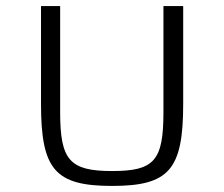

<svg xmlns="http://www.w3.org/2000/svg" viewBox="-20 -604 738 632"><path d="M349 8C537 8 583 -46 583 -262V-584H518V-235C518 -75 488 -41 349 -41C209 -41 178 -77 178 -235V-584H115V-262C115 -46 161 8 349 8Z"/></svg>

Font: Saira UNSAM Light SC
Style: Regular
Weight: 300
Designer: Hector Gatti with collaboration of the Omnibus-Type team
Foundry: Omnibus-Type
Version: Version 1.072;PS 001.072;hotconv 1.0.88;makeotf.lib2.5.64775